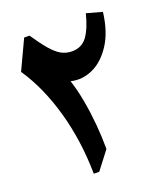

<svg xmlns="http://www.w3.org/2000/svg" viewBox="-146 -911 879 1013"><g transform="rotate(-20 293.0 -405.0)"><path d="M455.1 -810.1 542.5 -786.1Q529.8 -679.7 485.4 -610.6Q440.9 -541.5 380.1 -513.4Q319.3 -485.4 256.8 -500.5Q274.9 -445.8 287.4 -377.7Q299.8 -309.6 306.2 -238Q312.5 -166.5 312.5 -100.1L235.8 0H205.1Q202.6 -187 156.2 -351.3Q109.9 -515.6 28.3 -636.2L105.5 -800.8H135.3Q174.3 -743.2 203.6 -709.2Q232.9 -675.3 260 -660.6Q287.1 -646 319.3 -646Q374.5 -646 405 -688.5Q435.5 -731 455.1 -810.1Z"/></g></svg>

Font: Pinar DS4-Bold
Style: Regular
Weight: 700
Designer: Amin Abedi
Version: Version 2.000